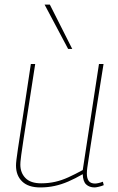

<svg xmlns="http://www.w3.org/2000/svg" viewBox="-20 -810 516 840"><path d="M156 10Q104 10 77 -16Q50 -42 50 -86Q50 -95 52 -112Q54 -129 58.5 -159Q63 -189 70.5 -237.5Q78 -286 89 -358Q100 -430 115 -530H134Q115 -407 102.5 -327Q90 -247 83 -201Q76 -155 73 -132.5Q70 -110 69.5 -102Q69 -94 69 -90Q69 -54 91.5 -31Q114 -8 160 -8Q192 -8 221 -14.5Q250 -21 279.5 -34.5Q309 -48 342 -66L413 -530H433Q412 -397 398 -310.5Q384 -224 376.5 -173Q369 -122 365 -97Q361 -72 360.5 -63Q360 -54 360 -51Q360 -29 368.5 -18Q377 -7 396 -7Q401 -7 410.5 -9Q420 -11 430 -15L434 0Q425 4 412.5 7Q400 10 394 10Q371 10 357 -3Q343 -16 342 -48Q309 -29 279 -16Q249 -3 219 3.5Q189 10 156 10ZM278 -596 175 -790H198L296 -596Z"/></svg>

Font: Georama ExtraCondensed Thin Thin
Style: Italic
Weight: 250
Italic angle: -9°
Version: Version 1.001